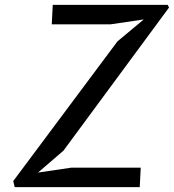

<svg xmlns="http://www.w3.org/2000/svg" viewBox="-20 -770 716 790"><path d="M559 -80 555 0H40.5L34.5 -25L463.5 -600L571.5 -690L435.5 -670H193L197 -750H670L675.5 -739L241 -150L136.5 -60L272.5 -80Z"/></svg>

Font: B612
Style: Italic
Weight: 400
Italic angle: -10°
Designer: Nicolas Chauveau, Thomas Paillot, Jonathan Favre-Lamarine, Jean-Luc Vinot
Foundry: AIRBUS
Version: Version 1.008